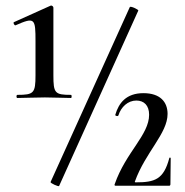

<svg xmlns="http://www.w3.org/2000/svg" viewBox="-20 -654 651 676"><path d="M41 -309C67 -309 102 -311 138 -311C173 -311 204 -309 230 -309C233 -309 233 -320 230 -320C173 -320 168 -326 168 -389V-627C168 -630 164 -636 158 -634L29 -576C25 -574 31 -563 35 -565C103 -595 105 -589 105 -508V-389C105 -326 99 -320 41 -320C37 -320 37 -309 41 -309ZM188 1 467 -617C468 -620 440 -634 437 -629L158 -13C157 -9 186 4 188 1ZM384 -6C382 -2 384 0 387 0H576C578 0 580 -2 580 -5L581 -97C581 -100 576 -100 576 -97C556 -22 525 -12 458 -12C455 -12 454 -13 455 -15C492 -118 570 -184 570 -253C570 -295 544 -326 485 -326C424 -326 398 -291 386 -250C384 -246 396 -243 397 -248C406 -277 430 -300 460 -300C487 -300 505 -283 505 -250C505 -179 423 -118 384 -6Z"/></svg>

Font: Cormorant SC Semi
Style: Regular
Weight: 600
Designer: Christian Thalmann (Catharsis Fonts)
Version: Version 1.000;PS 001.000;hotconv 1.0.70;makeotf.lib2.5.58329